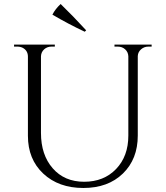

<svg xmlns="http://www.w3.org/2000/svg" viewBox="-20 -922 825 956"><path d="M409 -771 402 -764Q321 -802 241 -849Q255 -877 282 -902Q345 -841 409 -771ZM735 -690H719Q698 -690 682.5 -676.5Q667 -663 666 -643V-247Q666 -130 592 -58Q518 14 395 14Q272 14 195.5 -57.5Q119 -129 119 -246V-640Q119 -670 93 -684Q81 -690 66 -690H50V-700H253V-690H237Q215 -690 200 -676.5Q185 -663 184 -642V-260Q184 -151 242.5 -84Q301 -17 399 -17Q497 -17 558 -80.5Q619 -144 619 -247V-642Q618 -663 603 -676.5Q588 -690 566 -690H550V-700H735Z"/></svg>

Font: Cinzel
Style: Regular
Weight: 400
Designer: Natanael Gama
Version: Version 1.001;PS 001.001;hotconv 1.0.56;makeotf.lib2.0.21325